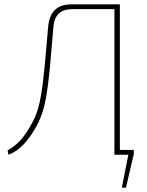

<svg xmlns="http://www.w3.org/2000/svg" viewBox="-20 -710 673 881"><path d="M505 -22H594V-3L558 151H539L569 0H505ZM516 -690V-668H311Q231 -668 225 -585Q216 -476 209 -401Q202 -326 193.5 -275Q185 -224 172 -186.5Q159 -149 137 -113Q123 -89 104.5 -66Q86 -43 64.5 -26Q43 -9 19 0L15 -20Q37 -32 61.5 -54Q86 -76 114 -122Q131 -150 142.5 -177.5Q154 -205 161.5 -238.5Q169 -272 175 -318Q181 -364 187 -429.5Q193 -495 201 -587Q210 -690 307 -690ZM530 -690V0H505V-690Z"/></svg>

Font: Exo 2 Thin
Style: Regular
Weight: 250
Designer: Natanael Gama
Foundry: Natanael Gama
Version: Version 2.010